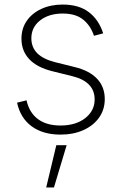

<svg xmlns="http://www.w3.org/2000/svg" viewBox="-20 -573 527 834"><path d="M428.2 -428.2 388.2 -417.5Q373.5 -461.9 341.1 -488Q308.6 -514.2 252.4 -514.2Q192.4 -514.2 154.3 -484.4Q116.2 -454.6 116.2 -406.7Q116.2 -367.7 141.8 -341.8Q167.5 -315.9 220.2 -302.7L304.7 -281.7Q368.7 -266.1 401.9 -230.7Q435.1 -195.3 435.1 -142.6Q435.1 -97.2 410.6 -62.5Q386.2 -27.8 342.8 -8.1Q299.3 11.7 242.7 11.7Q166.5 11.7 117.4 -24.4Q68.4 -60.5 54.2 -127L95.2 -137.2Q107.4 -83.5 144.8 -55.7Q182.1 -27.8 242.7 -27.8Q309.1 -27.8 350.1 -59.8Q391.1 -91.8 391.1 -141.1Q391.1 -218.3 293.9 -242.2L207 -263.7Q140.1 -280.3 106.7 -316.4Q73.2 -352.5 73.2 -404.8Q73.2 -449.2 96.2 -482.4Q119.1 -515.6 159.7 -534.4Q200.2 -553.2 252.4 -553.2Q321.8 -553.2 365.2 -520.8Q408.7 -488.3 428.2 -428.2ZM180.7 241.2 224.6 57.6H269.5L214.4 241.2Z"/></svg>

Font: Inter Tight ExtraLight
Style: Regular
Weight: 250
Designer: Rasmus Andersson
Foundry: rsms
Version: Version 3.004